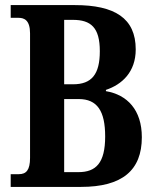

<svg xmlns="http://www.w3.org/2000/svg" viewBox="-20 -734 610 754"><path d="M22 0H298C460 0 537 -65 537 -195C537 -303 479 -362 396 -376V-381C459 -402 513 -451 513 -540C513 -663 430 -714 274 -714H22V-664H53C75 -664 98 -655 98 -603V-114C98 -66 83 -50 54 -50H22ZM267 -403H232V-656H266C337 -656 372 -626 372 -533C372 -442 340 -403 267 -403ZM288 -58H232V-345H289C362 -345 393 -298 393 -198C393 -94 357 -58 288 -58Z"/></svg>

Font: Noto Serif Sinhala ExtraCondensed
Style: Bold
Weight: 700
Width: 2
Designer: Jelle Bosma - Monotype Design Team
Foundry: Monotype Imaging Inc.
Version: Version 2.007